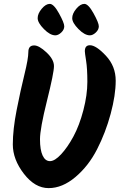

<svg xmlns="http://www.w3.org/2000/svg" viewBox="-20 -981 618 989"><path d="M443 -799Q416 -799 384 -831.5Q352 -864 352 -887.5Q352 -911 373 -936Q394 -961 414.5 -961Q435 -961 462 -912Q489 -863 489 -845.5Q489 -828 473.5 -813.5Q458 -799 443 -799ZM265 -799Q238 -799 206 -831.5Q174 -864 174 -887.5Q174 -911 195 -936Q216 -961 236.5 -961Q257 -961 284 -912Q311 -863 311 -845.5Q311 -828 295.5 -813.5Q280 -799 265 -799ZM156 -747Q181 -747 219.5 -711Q258 -675 258 -640.5Q258 -606 222 -462Q186 -318 186 -263.5Q186 -209 199.5 -180Q213 -151 237.5 -151Q262 -151 295 -186.5Q328 -222 358.5 -278.5Q389 -335 409.5 -413.5Q430 -492 430 -559.5Q430 -627 423.5 -668Q417 -709 417 -717Q417 -748 443 -748Q475 -748 525.5 -694Q576 -640 576 -565.5Q576 -491 550 -394.5Q524 -298 480 -212Q436 -126 368.5 -69Q301 -12 230.5 -12Q160 -12 103 -86Q46 -160 46 -237Q46 -314 66 -415.5Q86 -517 106 -598Q126 -679 126 -713Q126 -747 156 -747Z"/></svg>

Font: Kalam
Style: Bold
Weight: 700
Version: Version 2.001;PS 1.0;hotconv 1.0.79;makeotf.lib2.5.61930; tt